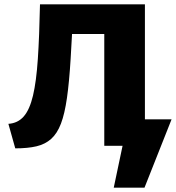

<svg xmlns="http://www.w3.org/2000/svg" viewBox="-20 -678 818 893"><path d="M616 0V-123H778L698 0ZM509 195 576 -123H778L652 195ZM51 12 19 -102Q63 -105 90.5 -136.5Q118 -168 133.5 -233.5Q149 -299 156 -404Q163 -509 166 -658H322Q315 -511 308.5 -404Q302 -297 291.5 -223Q281 -149 263.5 -103Q246 -57 218 -32Q190 -7 149.5 2.5Q109 12 51 12ZM465 0V-658H654V0ZM257 -520 244 -658H559V-520Z"/></svg>

Font: Ysabeau Infant Black
Style: Regular
Weight: 900
Designer: Christian Thalmann (Catharsis Fonts)
Version: Version 2.001;gftools[0.9.30]; featfreeze: ss01,ss02,lnum